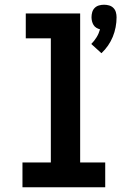

<svg xmlns="http://www.w3.org/2000/svg" viewBox="-20 -792 540 812"><path d="M409 -567 366 -606Q379 -619 388.5 -634.5Q398 -650 403 -668Q395 -670 387.5 -674.5Q380 -679 375.5 -686.5Q371 -694 369 -702.5Q367 -711 367 -719Q367 -730 370 -740.5Q373 -751 380.5 -758.5Q388 -766 398.5 -769Q409 -772 420 -772Q431 -772 441.5 -769Q452 -766 459.5 -758.5Q467 -751 470 -740.5Q473 -730 473 -719Q473 -698 469 -677Q465 -656 457 -636.5Q449 -617 437 -599.5Q425 -582 409 -567ZM75 0V-105H195V-630H89V-735H319V-105H425V0Z"/></svg>

Font: Iosevka Curly Slab Extrabold
Style: Regular
Weight: 800
Monospace: yes
Designer: Belleve Invis
Foundry: Belleve Invis
Version: Version 22.1.2; ttfautohint (v1.8.4)